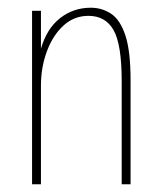

<svg xmlns="http://www.w3.org/2000/svg" viewBox="-20 -477 415 497"><path d="M63 0V-449H86V-351Q101 -403 135.5 -430Q170 -457 215 -457Q244 -457 267.5 -441.5Q291 -426 304.5 -385.5Q318 -345 318 -269V0H295V-267Q295 -362 274 -399Q253 -436 209 -436Q172 -436 144.5 -411Q117 -386 101.5 -344.5Q86 -303 86 -255V0Z"/></svg>

Font: Inconsolata Condensed ExtraLight
Style: Regular
Weight: 200
Width: 3
Monospace: yes
Designer: Raph Levien, Cyreal, Brenton Simpson
Foundry: Raph Levien, Cyreal, Google
Version: Version 3.100; ttfautohint (v1.8.4.7-5d5b)